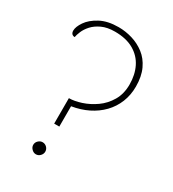

<svg xmlns="http://www.w3.org/2000/svg" viewBox="-180 -829 847 940"><g transform="rotate(30 243.0 -359.0)"><path d="M174 -163V-307Q204 -307 242.5 -319.5Q281 -332 316.5 -357Q352 -382 375 -421Q398 -460 398 -513Q398 -568 377 -610.5Q356 -653 313.5 -677.5Q271 -702 207 -702Q164 -702 134 -688Q104 -674 86 -654Q68 -634 59.5 -613.5Q51 -593 49 -580Q43 -580 38 -582.5Q33 -585 30 -590.5Q27 -596 27 -604Q27 -626 47 -655.5Q67 -685 108.5 -707.5Q150 -730 212 -730Q251 -730 289.5 -718.5Q328 -707 360 -682.5Q392 -658 411 -617.5Q430 -577 430 -520Q430 -472 413.5 -431Q397 -390 366.5 -358.5Q336 -327 294.5 -306.5Q253 -286 203 -278V-163ZM171 12Q158 12 147.5 1.5Q137 -9 137 -22Q137 -36 147.5 -46Q158 -56 171 -56Q185 -56 195 -46Q205 -36 205 -22Q205 -9 195 1.5Q185 12 171 12Z"/></g></svg>

Font: Arima Thin
Style: Regular
Weight: 100
Designer: Joana Correia and Natanael Gama
Foundry: NDISCOVER
Version: Version 1.101;gftools[0.9.23]